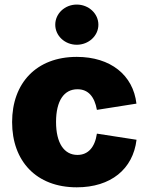

<svg xmlns="http://www.w3.org/2000/svg" viewBox="-20 -798 640 828"><path d="M311 9.8C458 9.8 553.7 -68.8 568.8 -195.3L397.9 -221.7C389.2 -162.6 359.9 -129.9 314 -129.9C256.3 -129.9 221.7 -181.2 221.7 -272C221.7 -363.8 256.3 -413.1 314 -413.1C360.4 -413.1 387.7 -381.3 397.9 -324.2L568.4 -351.1C554.2 -474.1 457 -552.7 311 -552.7C136.2 -552.7 32.2 -439 32.2 -271.5C32.2 -103.5 136.2 9.8 311 9.8ZM311 -605C362.3 -605 404.3 -643.6 404.3 -691.4C404.3 -739.7 362.3 -778.3 311 -778.3C259.8 -778.3 218.3 -739.7 218.3 -691.4C218.3 -643.6 259.8 -605 311 -605Z"/></svg>

Font: Raveo ExtraBold
Style: Regular
Weight: 800
Designer: Jakub Foglar, Rasmus Andersson (Inter)
Foundry: Jakubfoglar.com
Version: Version 1.100;Glyphs 3.2.3 (3260)